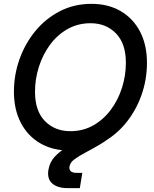

<svg xmlns="http://www.w3.org/2000/svg" viewBox="-20 -759 789 983"><path d="M335.4 11.7Q249.5 11.7 185.5 -25.6Q121.6 -63 86.4 -130.9Q51.3 -198.7 51.3 -289.1Q51.3 -376 80.1 -456.5Q108.9 -537.1 161.6 -600.8Q214.4 -664.6 287.1 -701.9Q359.9 -739.3 448.2 -739.3Q534.2 -739.3 598.1 -701.9Q662.1 -664.6 697.3 -596.7Q732.4 -528.8 732.4 -437.5Q732.4 -350.1 703.4 -269.5Q674.3 -189 621.3 -125.5Q568.4 -62 495.8 -25.1Q423.3 11.7 335.4 11.7ZM340.3 -87.4Q405.3 -87.4 457.8 -117.2Q510.3 -147 547.6 -197.3Q585 -247.6 604.7 -310.1Q624.5 -372.6 624.5 -437.5Q624.5 -536.1 573.7 -588.1Q522.9 -640.1 443.8 -640.1Q378.4 -640.1 325.7 -610.1Q272.9 -580.1 235.8 -529.5Q198.7 -479 179 -416.5Q159.2 -354 159.2 -289.6Q159.2 -190.9 210 -139.2Q260.7 -87.4 340.3 -87.4ZM325.2 204.1Q274.4 204.1 247.3 180.2Q220.2 156.2 228 109.9Q234.9 70.8 259.8 43.7Q284.7 16.6 322 -5.4Q359.4 -27.3 403.3 -50Q447.3 -72.8 491.5 -103Q535.6 -133.3 574.7 -177Q613.8 -220.7 641.8 -284.2Q669.9 -347.7 680.2 -437.5H732.4Q728 -345.7 705.1 -277.6Q682.1 -209.5 647.5 -160.6Q612.8 -111.8 572.5 -77.6Q532.2 -43.5 491.7 -19.5Q451.2 4.4 417.2 22.2Q383.3 40 361.3 56.4Q339.4 72.8 335.9 92.8Q330.6 126 372.1 126H401.4L388.7 204.1Z"/></svg>

Font: Inter Display Medium
Style: Italic
Weight: 500
Italic angle: -9.39999°
Designer: Rasmus Andersson
Foundry: rsms
Version: Version 4.000;git-a52131595